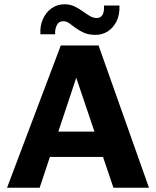

<svg xmlns="http://www.w3.org/2000/svg" viewBox="-20 -880 731 900"><path d="M13 0 265 -667H442L678.3 0H511.7L298.9 -629.4L377.6 -636.3L165.9 0ZM155.2 -144.3 188.3 -263H491.5L506.3 -144.3ZM238.6 -719.3H169.5Q166.8 -758.1 181 -790.1Q195.2 -822.1 221.7 -841.1Q248.1 -860 282.4 -860Q307.8 -860 328.6 -850.2Q349.3 -840.3 366.6 -827.8Q383.8 -815.3 400.3 -805.5Q416.7 -795.6 433.8 -795.6Q451.3 -795.6 460.2 -809.9Q469.1 -824.1 467.6 -854.1H539.9Q541.7 -811.1 526.4 -780.3Q511.1 -749.4 485.2 -732.9Q459.3 -716.5 427.9 -716.5Q396.1 -716.5 373.9 -726.3Q351.7 -736.2 335.2 -748.5Q318.6 -760.9 305 -770.7Q291.3 -780.6 276.5 -780.6Q255.1 -780.6 246 -761.3Q236.8 -742 238.6 -719.3Z"/></svg>

Font: Maven Pro
Style: Regular
Weight: 400
Designer: Joe Prince
Foundry: Joe Prince
Version: Version 2.103